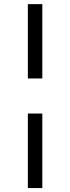

<svg xmlns="http://www.w3.org/2000/svg" viewBox="-20 -827 346 946"><path d="M188.5 -267.6H117.2V99.6H188.5ZM188.5 -440.4V-806.6H117.2V-440.4Z"/></svg>

Font: Pretendard Variable
Style: Regular
Weight: 400
Designer: Base glyphs from Inter by Rasmus Andersson; Hangeul glyphs from Noto Sans CJK(Source Han Sans) by Jang Soo-young and Kan
Foundry: Kil Hyung-jin
Version: Version 1.309;Glyphs 3.2 (3225)